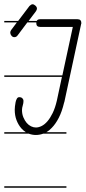

<svg xmlns="http://www.w3.org/2000/svg" viewBox="-20 -640 401 899"><path d="M63 -475Q57 -466 47 -466Q39 -466 33.5 -473Q28 -480 28 -487Q28 -493 32 -499L59 -535H0V-542H65L118 -612Q121 -615 125 -617.5Q129 -620 132 -620Q139 -620 146 -613.5Q153 -607 153 -600Q153 -594 148 -587L114 -542H152Q156 -550 168 -550H343Q361 -550 361 -531Q361 -529 360 -528L281 -161L280 -160V-159Q270 -117 255 -88Q240 -59 222 -41Q210 -28 197 -21H291V-14H182Q165 -8 148 -8Q131 -8 115 -14H0V-21H101Q90 -28 80 -39Q66 -55 57.5 -77Q49 -99 49 -126Q49 -132 50 -142Q51 -152 53 -161.5Q55 -171 59 -178Q63 -185 70 -185Q80 -185 85 -179.5Q90 -174 90 -168Q90 -157 86.5 -146Q83 -135 83 -125Q83 -106 89.5 -90.5Q96 -75 105 -64.5Q114 -54 125.5 -48.5Q137 -43 148 -43Q161 -43 175 -50Q189 -57 202 -72Q215 -87 226.5 -110.5Q238 -134 246 -168L270 -280H0V-287H272L321 -514H168Q150 -514 150 -531V-535H108ZM291 239H0V232H291Z"/></svg>

Font: Gruenewald VA 1. Klasse
Style: Regular
Weight: 400
Designer: Peter Wiegel
Foundry: Peter Wiegel, nach dem Schriftentwurf von Dr. H. Gr¸newald
Version: Version 0.007